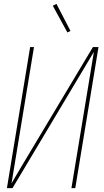

<svg xmlns="http://www.w3.org/2000/svg" viewBox="-20 -980 540 1000"><path d="M16 0 137 -735H157L40 -25L87 -105L464 -735H493L372 0H352L469 -710L45 0ZM331 -811 255 -950 274 -960 347 -819Z"/></svg>

Font: Iosevka Curly Thin
Style: Italic
Weight: 100
Italic angle: -9°
Monospace: yes
Designer: Belleve Invis
Foundry: Belleve Invis
Version: Version 22.1.2; ttfautohint (v1.8.4)